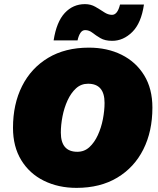

<svg xmlns="http://www.w3.org/2000/svg" viewBox="-20 -901 765 931"><path d="M351 10Q263 10 193 -24.5Q123 -59 83 -124.5Q43 -190 43 -281Q43 -396 87 -483.5Q131 -571 213.5 -620.5Q296 -670 411 -670Q500 -670 569.5 -635.5Q639 -601 679 -536Q719 -471 719 -379Q719 -264 675 -176.5Q631 -89 548.5 -39.5Q466 10 351 10ZM355 -165Q389 -165 413.5 -187.5Q438 -210 454.5 -246Q471 -282 479 -323.5Q487 -365 487 -402Q487 -495 407 -495Q373 -495 348.5 -472.5Q324 -450 307.5 -414Q291 -378 283 -336.5Q275 -295 275 -258Q275 -165 355 -165ZM678 -879Q665 -789 621.5 -746Q578 -703 524 -703Q489 -703 467 -716Q445 -729 428.5 -742Q412 -755 393 -755Q379 -755 370 -741.5Q361 -728 356 -705H240Q254 -795 294 -838Q334 -881 392 -881Q420 -881 442.5 -868Q465 -855 484.5 -842Q504 -829 523 -829Q550 -829 562 -879Z"/></svg>

Font: Work Sans Black
Style: Italic
Weight: 900
Italic angle: -13°
Designer: Wei Huang
Foundry: Wei Huang
Version: Version 2.009; ttfautohint (v1.8.3)